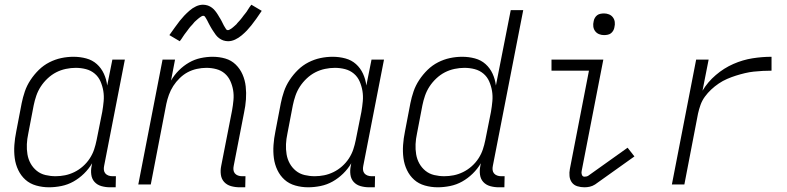

<svg xmlns="http://www.w3.org/2000/svg" viewBox="-20 -783 3340 815"><path d="M188 12Q160 12 133.5 4.5Q107 -3 88 -20Q69 -37 57.5 -61Q46 -85 42.5 -112Q39 -139 41 -167.5Q43 -196 49 -225L72 -345Q77 -370 85.5 -395Q94 -420 109.5 -443.5Q125 -467 145 -486.5Q165 -506 189.5 -518.5Q214 -531 240 -536.5Q266 -542 292 -542Q320 -542 346 -535Q372 -528 391 -511Q410 -494 421 -470Q432 -446 435 -420L457 -530H510L422 -79Q420 -70 421 -61.5Q422 -53 427 -47Q432 -41 440 -38Q448 -35 457 -35H472L471 12H447Q428 12 410.5 7Q393 2 381.5 -10.5Q370 -23 367.5 -41.5Q365 -60 369 -79L371 -90Q357 -66 336.5 -46Q316 -26 292 -12.5Q268 1 241 6.5Q214 12 188 12ZM216 -35Q236 -35 256 -39Q276 -43 295.5 -52.5Q315 -62 332 -77Q349 -92 361 -110.5Q373 -129 379.5 -148.5Q386 -168 390 -188L414 -308Q418 -331 420 -353.5Q422 -376 418.5 -397Q415 -418 406.5 -437.5Q398 -457 382 -470.5Q366 -484 345 -489.5Q324 -495 301 -495Q281 -495 259.5 -490.5Q238 -486 218.5 -476Q199 -466 182 -450Q165 -434 153 -415.5Q141 -397 134 -376.5Q127 -356 123 -336L100 -216Q95 -193 94 -171Q93 -149 96.5 -128Q100 -107 110 -89Q120 -71 136 -58Q152 -45 173 -40Q194 -35 216 -35Z M997 12Q978 12 960.5 7Q943 2 931.5 -10.5Q920 -23 917.5 -41.5Q915 -60 919 -79L965 -314Q969 -336 971 -358Q973 -380 969.5 -400.5Q966 -421 957.5 -439.5Q949 -458 934 -471Q919 -484 898.5 -489.5Q878 -495 856 -495Q836 -495 815.5 -490.5Q795 -486 777 -476.5Q759 -467 743 -451.5Q727 -436 715.5 -418Q704 -400 697 -380.5Q690 -361 686 -342L620 0H567L670 -530H723L706 -441Q719 -464 739 -484Q759 -504 782.5 -517.5Q806 -531 832 -536.5Q858 -542 882 -542Q911 -542 936.5 -534.5Q962 -527 980.5 -509Q999 -491 1009.5 -467Q1020 -443 1023 -416Q1026 -389 1024 -361Q1022 -333 1016 -305L972 -79Q970 -70 971 -61.5Q972 -53 977 -47Q982 -41 990 -38Q998 -35 1007 -35H1022L1021 12Z M743 -608 699 -634Q712 -652 722.5 -667Q733 -682 743 -694.5Q753 -707 762 -716.5Q771 -726 784 -737.5Q797 -749 812 -756Q827 -763 842 -763Q847 -763 852.5 -762Q858 -761 862.5 -759.5Q867 -758 871.5 -755.5Q876 -753 880 -750Q884 -747 887.5 -743.5Q891 -740 894 -736Q897 -732 900 -728Q903 -724 905.5 -719.5Q908 -715 910.5 -711Q913 -707 915.5 -703Q918 -699 920.5 -694Q923 -689 925.5 -684Q928 -679 930 -675Q932 -671 934.5 -667.5Q937 -664 939.5 -659.5Q942 -655 947 -655Q951 -655 955 -657.5Q959 -660 962.5 -662Q966 -664 969.5 -667.5Q973 -671 978 -675Q983 -679 984 -680.5Q985 -682 987 -684.5Q989 -687 992 -690Q995 -693 997.5 -696Q1000 -699 1003 -702.5Q1006 -706 1008.5 -709.5Q1011 -713 1014 -717Q1017 -721 1020.5 -725Q1024 -729 1027 -733.5Q1030 -738 1033 -743Q1036 -748 1039.5 -753Q1043 -758 1047 -763L1091 -737Q1079 -719 1068 -703.5Q1057 -688 1047 -675.5Q1037 -663 1028 -653.5Q1019 -644 1006 -633Q993 -622 978 -615Q963 -608 948 -608Q943 -608 937.5 -609Q932 -610 927.5 -611.5Q923 -613 918.5 -615.5Q914 -618 910 -621Q906 -624 902.5 -627.5Q899 -631 896 -635Q893 -639 890.5 -643Q888 -647 885 -651Q882 -655 879.5 -659.5Q877 -664 874.5 -668Q872 -672 869.5 -677Q867 -682 864.5 -686.5Q862 -691 860 -695.5Q858 -700 855.5 -703.5Q853 -707 850.5 -711.5Q848 -716 843 -716Q839 -716 835 -713.5Q831 -711 827.5 -708.5Q824 -706 820.5 -703Q817 -700 812 -695.5Q807 -691 806 -690Q805 -689 803 -686.5Q801 -684 798.5 -681Q796 -678 793 -675Q790 -672 787 -668.5Q784 -665 781.5 -661.5Q779 -658 776 -654Q773 -650 770 -646Q767 -642 763.5 -637.5Q760 -633 757 -628Q754 -623 750.5 -618Q747 -613 743 -608Z M1288 12Q1260 12 1233.5 4.5Q1207 -3 1188 -20Q1169 -37 1157.5 -61Q1146 -85 1142.5 -112Q1139 -139 1141 -167.5Q1143 -196 1149 -225L1172 -345Q1177 -370 1185.5 -395Q1194 -420 1209.5 -443.5Q1225 -467 1245 -486.5Q1265 -506 1289.5 -518.5Q1314 -531 1340 -536.5Q1366 -542 1392 -542Q1420 -542 1446 -535Q1472 -528 1491 -511Q1510 -494 1521 -470Q1532 -446 1535 -420L1557 -530H1610L1522 -79Q1520 -70 1521 -61.5Q1522 -53 1527 -47Q1532 -41 1540 -38Q1548 -35 1557 -35H1572L1571 12H1547Q1528 12 1510.5 7Q1493 2 1481.5 -10.5Q1470 -23 1467.5 -41.5Q1465 -60 1469 -79L1471 -90Q1457 -66 1436.5 -46Q1416 -26 1392 -12.5Q1368 1 1341 6.5Q1314 12 1288 12ZM1316 -35Q1336 -35 1356 -39Q1376 -43 1395.5 -52.5Q1415 -62 1432 -77Q1449 -92 1461 -110.5Q1473 -129 1479.5 -148.5Q1486 -168 1490 -188L1514 -308Q1518 -331 1520 -353.5Q1522 -376 1518.5 -397Q1515 -418 1506.5 -437.5Q1498 -457 1482 -470.5Q1466 -484 1445 -489.5Q1424 -495 1401 -495Q1381 -495 1359.5 -490.5Q1338 -486 1318.5 -476Q1299 -466 1282 -450Q1265 -434 1253 -415.5Q1241 -397 1234 -376.5Q1227 -356 1223 -336L1200 -216Q1195 -193 1194 -171Q1193 -149 1196.5 -128Q1200 -107 1210 -89Q1220 -71 1236 -58Q1252 -45 1273 -40Q1294 -35 1316 -35Z M1838 12Q1810 12 1783.5 4.5Q1757 -3 1738 -20Q1719 -37 1707.5 -61Q1696 -85 1692.5 -112Q1689 -139 1691 -167.5Q1693 -196 1699 -225L1722 -345Q1727 -370 1735.5 -395Q1744 -420 1759.5 -443.5Q1775 -467 1795 -486.5Q1815 -506 1839.5 -518.5Q1864 -531 1890 -536.5Q1916 -542 1942 -542Q1970 -542 1996 -535Q2022 -528 2041 -511Q2060 -494 2071 -470Q2082 -446 2085 -420L2148 -740H2201L2072 -79Q2070 -70 2071 -61.5Q2072 -53 2077 -47Q2082 -41 2090 -38Q2098 -35 2107 -35H2122L2121 12H2097Q2078 12 2060.5 7Q2043 2 2031.5 -10.5Q2020 -23 2017.5 -41.5Q2015 -60 2019 -79L2021 -90Q2007 -66 1986.5 -46Q1966 -26 1942 -12.5Q1918 1 1891 6.5Q1864 12 1838 12ZM1866 -35Q1886 -35 1906 -39Q1926 -43 1945.5 -52.5Q1965 -62 1982 -77Q1999 -92 2011 -110.5Q2023 -129 2029.5 -148.5Q2036 -168 2040 -188L2064 -308Q2068 -331 2070 -353.5Q2072 -376 2068.5 -397Q2065 -418 2056.5 -437.5Q2048 -457 2032 -470.5Q2016 -484 1995 -489.5Q1974 -495 1951 -495Q1931 -495 1909.5 -490.5Q1888 -486 1868.5 -476Q1849 -466 1832 -450Q1815 -434 1803 -415.5Q1791 -397 1784 -376.5Q1777 -356 1773 -336L1750 -216Q1745 -193 1744 -171Q1743 -149 1746.5 -128Q1750 -107 1760 -89Q1770 -71 1786 -58Q1802 -45 1823 -40Q1844 -35 1866 -35Z M2461 12Q2445 12 2430.5 7.5Q2416 3 2407.5 -8.5Q2399 -20 2397.5 -35.5Q2396 -51 2399 -66L2480 -483H2321V-530H2541L2449 -57Q2447 -49 2450 -41Q2453 -33 2461 -33Q2465 -33 2469.5 -34Q2474 -35 2477 -37L2644 -156L2673 -119L2506 0Q2495 7 2483.5 9.5Q2472 12 2461 12ZM2544 -634Q2533 -634 2523 -638Q2513 -642 2506.5 -650.5Q2500 -659 2498.5 -670Q2497 -681 2500 -693Q2501 -700 2505 -707Q2509 -714 2515 -718.5Q2521 -723 2529 -724.5Q2537 -726 2544 -726Q2555 -726 2565 -722Q2575 -718 2581.5 -709.5Q2588 -701 2589.5 -690Q2591 -679 2588 -667Q2587 -660 2583 -653Q2579 -646 2573 -641.5Q2567 -637 2559 -635.5Q2551 -634 2544 -634Z M2832 0 2935 -530H2988L2962 -398Q2984 -435 3018.5 -464.5Q3053 -494 3093 -511.5Q3133 -529 3174 -535.5Q3215 -542 3255 -542V-483Q3237 -483 3217.5 -482Q3198 -481 3179.5 -479Q3161 -477 3142 -472.5Q3123 -468 3104 -462Q3085 -456 3066.5 -448Q3048 -440 3031 -428.5Q3014 -417 2999 -403Q2984 -389 2972 -372.5Q2960 -356 2953.5 -337.5Q2947 -319 2943 -301L2885 0Z"/></svg>

Font: Lode Dark
Style: Italic
Weight: 400
Italic angle: -11°
Monospace: yes
Designer: Belleve Invis
Foundry: Belleve Invis
Version: Version 29.2.0; ttfautohint (v1.8.3)